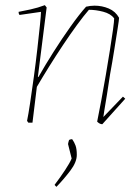

<svg xmlns="http://www.w3.org/2000/svg" viewBox="-20 -476 538 745"><path d="M377 6Q367 6 357 -4Q364 -39 373 -86.5Q382 -134 390.5 -184.5Q399 -235 406.5 -281.5Q414 -328 418.5 -361Q423 -394 423 -405Q409 -423 380.5 -430.5Q352 -438 325 -438Q305 -415 279 -379.5Q253 -344 225 -302Q197 -260 170.5 -217.5Q144 -175 123 -139L106 0H90L85 -7Q90 -31 97 -77.5Q104 -124 111.5 -179Q119 -234 125 -287Q131 -340 135 -379Q139 -418 139 -430L56 -418Q52 -422 52 -430Q69 -433 98.5 -439.5Q128 -446 154 -456L161 -447L127 -178L129 -177Q155 -223 188 -275Q221 -327 254.5 -374Q288 -421 314 -450Q322 -452 330.5 -453Q339 -454 347 -454Q376 -454 402 -443Q428 -432 442 -407Q442 -400 436.5 -365.5Q431 -331 423.5 -283.5Q416 -236 407 -187Q401 -146 395 -109Q389 -72 385 -48.5Q381 -25 381 -22L457 -101L466 -93ZM199 249Q198 248 195 245Q192 242 192 241Q214 212 232.5 184Q251 156 258 139L244 83Q245 76 248 67Q254 64 260 64Q268 75 273 88.5Q278 102 278 125Q278 153 253 186Q228 219 199 249Z"/></svg>

Font: Labrada Thin
Style: Italic
Weight: 100
Italic angle: -7°
Designer: Mercedes Jáuregui
Foundry: Omnibus-Type Team
Version: Version 1.000; ttfautohint (v1.8.4.7-5d5b)